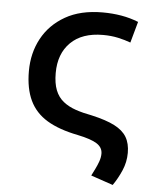

<svg xmlns="http://www.w3.org/2000/svg" viewBox="-52 -581 664 814"><g transform="rotate(5 280.0 -173.5)"><path d="M458 189 364 157Q371 143 379 127Q387 111 393 94Q399 77 399 61Q399 35 374.5 19Q350 3 292 -9Q211 -25 160.5 -55.5Q110 -86 86 -136.5Q62 -187 62 -261Q62 -338 95.5 -400Q129 -462 193.5 -499Q258 -536 352 -536Q394 -536 432 -529.5Q470 -523 505 -509L480 -419Q456 -428 426.5 -434.5Q397 -441 362 -441Q273 -441 224.5 -393Q176 -345 176 -263Q176 -219 187.5 -190Q199 -161 221.5 -143Q244 -125 275 -114.5Q306 -104 344 -97Q406 -83 442 -64.5Q478 -46 494 -19Q510 8 510 48Q510 87 494.5 123Q479 159 458 189Z"/></g></svg>

Font: Ubuntu Sans Mono Medium
Style: Regular
Weight: 500
Monospace: yes
Designer: Dalton Maag Ltd
Foundry: Dalton Maag Ltd
Version: Version 1.006